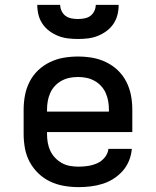

<svg xmlns="http://www.w3.org/2000/svg" viewBox="-20 -760 640 788"><path d="M303 8Q273 8 243.5 3Q214 -2 187 -14.5Q160 -27 138 -48Q116 -69 102 -95Q88 -121 82.5 -150.5Q77 -180 77 -210V-310Q77 -340 82.5 -369Q88 -398 101.5 -424.5Q115 -451 136.5 -471.5Q158 -492 185 -505Q212 -518 241 -523Q270 -528 300 -528Q330 -528 359 -523Q388 -518 415 -505Q442 -492 463.5 -471.5Q485 -451 498.5 -424.5Q512 -398 517.5 -369Q523 -340 523 -310V-218H173V-210Q173 -192 176 -174.5Q179 -157 186.5 -141Q194 -125 206.5 -112Q219 -99 234.5 -90.5Q250 -82 267.5 -79Q285 -76 303 -76Q322 -76 341.5 -79Q361 -82 379 -90Q397 -98 410 -114Q423 -130 425 -149H521Q519 -124 509.5 -100.5Q500 -77 483.5 -58.5Q467 -40 446 -26.5Q425 -13 401 -5.5Q377 2 352 5Q327 8 303 8ZM427 -302V-310Q427 -328 424 -345Q421 -362 414 -378Q407 -394 395 -407Q383 -420 367.5 -428.5Q352 -437 335 -440.5Q318 -444 300 -444Q282 -444 265 -440.5Q248 -437 232.5 -428.5Q217 -420 205 -407Q193 -394 186 -378Q179 -362 176 -345Q173 -328 173 -310V-302ZM300 -600Q279 -600 258.5 -602.5Q238 -605 219 -612.5Q200 -620 183 -632.5Q166 -645 154.5 -662Q143 -679 138 -699Q133 -719 133 -740H227Q227 -727 233 -714.5Q239 -702 249.5 -694.5Q260 -687 273.5 -684.5Q287 -682 300 -682Q313 -682 326.5 -684.5Q340 -687 350.5 -694.5Q361 -702 367 -714.5Q373 -727 373 -740H467Q467 -719 462 -699Q457 -679 445.5 -662Q434 -645 417 -632.5Q400 -620 381 -612.5Q362 -605 341.5 -602.5Q321 -600 300 -600Z"/></svg>

Font: Iosevka Custom Medium Extended
Style: Regular
Weight: 500
Width: 7
Monospace: yes
Designer: Belleve Invis
Foundry: Belleve Invis
Version: Version 11.2.4; ttfautohint (v1.8.4)